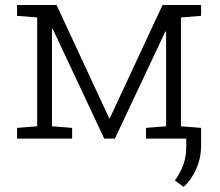

<svg xmlns="http://www.w3.org/2000/svg" viewBox="-20 -548 871 759"><path d="M47.4 0V-42.5L127 -48.8V-479L47.4 -485.4V-528.3H127H203.6L411.1 -81.5L413.6 -79.6L622.6 -528.3H695.3H774.9V-485.4L695.3 -479V-48.8L774.9 -42.5V0H557.1V-42.5L636.7 -48.8V-422.9L633.8 -423.8L434.1 0H392.1L188.5 -433.6L185.5 -433.1V-48.8L265.1 -42.5V0ZM706.1 190.9 671.4 165.5Q694.3 133.3 705.3 101.6Q716.3 69.8 716.3 31.7V-38.1H774.9V30.3Q774.9 75.7 756.6 118.2Q738.3 160.6 706.1 190.9Z"/></svg>

Font: Roboto Slab LO Light
Style: Regular
Weight: 300
Designer: Google
Version: Version 2.000